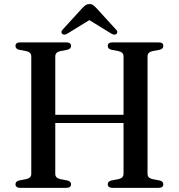

<svg xmlns="http://www.w3.org/2000/svg" viewBox="-20 -904 860 924"><path d="M180 -351.5H615V-312H180ZM246 -67.5Q246 -57 252.2 -50.8Q258.5 -44.5 270 -42L304 -35.5Q322 -31 322 -17Q322 -9.5 316.5 -4.8Q311 0 299 0H77Q65.5 0 60 -4.8Q54.5 -9.5 54.5 -17Q54.5 -31 72 -35.5L106 -42Q118 -44.5 124.2 -50.8Q130.5 -57 130.5 -67.5V-632.5Q130.5 -643 124.2 -649.2Q118 -655.5 106 -658L72 -664.5Q54.5 -669 54.5 -683Q54.5 -691 60 -695.5Q65.5 -700 77 -700H299Q311 -700 316.5 -695.5Q322 -691 322 -683Q322 -669 304 -664.5L270 -658Q258.5 -655.5 252.2 -649.2Q246 -643 246 -632.5ZM690 -67.5Q690 -57 696.2 -50.8Q702.5 -44.5 714 -42L748.5 -35.5Q766 -31 766 -17Q766 -9.5 760.8 -4.8Q755.5 0 743.5 0H521Q509.5 0 504 -4.8Q498.5 -9.5 498.5 -17Q498.5 -31 516 -35.5L550.5 -42Q562 -44.5 568.2 -50.8Q574.5 -57 574.5 -67.5V-632.5Q574.5 -643 568.2 -649.2Q562 -655.5 550.5 -658L516 -664.5Q498.5 -669 498.5 -683Q498.5 -691 504 -695.5Q509.5 -700 521 -700H743.5Q755.5 -700 760.8 -695.5Q766 -691 766 -683Q766 -669 748.5 -664.5L714 -658Q702.5 -655.5 696.2 -649.2Q690 -643 690 -632.5ZM430 -819.5H390L514.5 -743Q531 -733 540 -740.5Q544 -743.5 544.5 -749.2Q545 -755 538.5 -761.5L444.5 -864.5Q435.5 -874 428.5 -879.2Q421.5 -884.5 410.5 -884.5Q399.5 -884.5 392 -879.2Q384.5 -874 375.5 -864.5L281.5 -761.5Q275 -755 275.5 -749.2Q276 -743.5 280 -740.5Q289.5 -733 305.5 -743Z"/></svg>

Font: Fraunces 28pt
Style: Regular
Weight: 400
Version: Version 1.000;[b76b70a41]